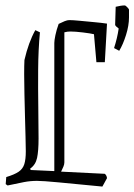

<svg xmlns="http://www.w3.org/2000/svg" viewBox="-20 -679 495 707"><path d="M127 -560Q121 -495 120.5 -423Q120 -351 121 -284.5Q122 -218 122 -169Q122 -123 116.5 -97.5Q111 -72 91 -58L93 -53L180 -49V-521Q180 -530 184 -549.5Q188 -569 196 -591Q208 -597 218 -601Q228 -605 235 -605Q248 -605 273.5 -602.5Q299 -600 326.5 -597.5Q354 -595 374 -592L366 -450H335L326 -553Q314 -556 285.5 -559.5Q257 -563 239 -563Q228 -563 217 -560V-81Q217 -74 213.5 -65.5Q210 -57 205 -47L366 -39Q373 -33 374 -23L357 8Q254 -2 195.5 -7.5Q137 -13 116 -13Q92 -13 68.5 -8.5Q45 -4 8 4L1 -1L3 -27Q33 -36 48.5 -46.5Q64 -57 69.5 -74.5Q75 -92 75 -122Q75 -142 74 -176Q73 -210 72 -250.5Q71 -291 70 -331.5Q69 -372 69 -405.5Q69 -439 70 -458Q85 -523 110 -568ZM419 -492 400 -502Q412 -539 417 -574Q412 -578 408 -581.5Q404 -585 404 -588L406 -654Q415 -656 423 -657.5Q431 -659 440 -659Q442 -659 448.5 -652.5Q455 -646 455 -643V-615Q455 -585 444 -550Q433 -515 419 -492Z"/></svg>

Font: Grenze Gotisch ExtraLight
Style: Regular
Weight: 200
Designer: Renata Polastri
Foundry: Omnibus-Type
Version: Version 1.001